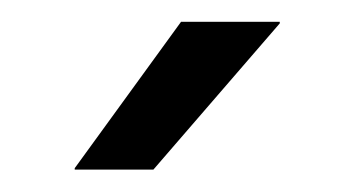

<svg xmlns="http://www.w3.org/2000/svg" viewBox="-20 -703 324 175"><path d="M48.1 -549.7 145 -683.1H235V-681.7L119.8 -548.4H48.1Z"/></svg>

Font: Anek Malayalam Medium
Style: Regular
Weight: 500
Designer: Maithili Shingre (Malayalam) & Yesha Goshar (Latin)
Foundry: Ek Type
Version: Version 1.003